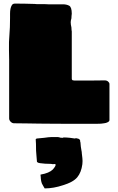

<svg xmlns="http://www.w3.org/2000/svg" viewBox="-20 -680 655 1070"><path d="M517 10H366Q313 10 274 9.5Q235 9 211 9Q188 9 171 8.5Q154 8 143 8L58 7Q48 7 39.5 -1.5Q31 -10 31 -20V-347L30 -403Q29 -447 32.5 -486Q36 -525 36 -580V-604Q36 -635 46 -651Q51 -660 64 -660Q90 -660 117 -659.5Q144 -659 174 -658Q178 -657 185 -657Q192 -657 199 -657Q216 -657 228.5 -657Q241 -657 249 -656H331Q350 -656 365 -648.5Q380 -641 380 -603L379 -595Q379 -593 378.5 -589Q378 -585 378 -578Q374 -565 374 -556Q374 -550 375 -542.5Q376 -535 378 -527Q378 -521 378.5 -517Q379 -513 379 -511L380 -505V-243Q380 -234 386 -232.5Q392 -231 402 -231H478Q493 -231 514 -231.5Q535 -232 564 -232Q575 -232 582.5 -225.5Q590 -219 590 -212V-11Q590 -4 580.5 1Q571 6 560 7Q547 10 517 10ZM229 370Q227 367 224.5 362.5Q222 358 219 353Q212 343 209.5 329Q207 315 207 306Q206 301 206 297.5Q206 294 206 293Q254 285 275 264Q280 258 283.5 253Q287 248 289 244Q289 241 289.5 239.5Q290 238 290 237Q290 234 282 234Q280 235 275 235Q267 233 255 233Q230 233 210 230Q204 230 193 227Q191 226 189 224.5Q187 223 186 222Q184 202 183 185.5Q182 169 181 159Q181 140 180.5 122Q180 104 179 96L184 92L226 88Q240 86 249 85Q258 84 264 84H304L313 86Q315 88 330 88Q332 86 336 86Q351 86 369.5 88Q388 90 398 92Q399 92 400 91Q401 90 402 90H404Q407 91 414 92.5Q421 94 422 96Q426 100 426.5 102.5Q427 105 427 110Q427 112 428 113Q429 114 429 121Q429 125 430.5 137.5Q432 150 434 159Q435 163 435.5 167Q436 171 436 175Q438 190 439 200.5Q440 211 440 217Q440 230 439 235Q433 281 410.5 308Q388 335 332 352Q278 370 229 370Z"/></svg>

Font: Sigmar
Style: Regular
Weight: 400
Designer: Vernon Adams
Foundry: Vernon Adams
Version: Version 1.000; ttfautohint (v1.8.4.7-5d5b);gftools[0.9.24]